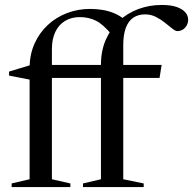

<svg xmlns="http://www.w3.org/2000/svg" viewBox="-20 -755 780 775"><path d="M264 0H27V-14.5L99.5 -31.5V-480Q99.5 -534 119 -578Q138.5 -622 172.5 -653.8Q206.5 -685.5 250.5 -702.2Q294.5 -719 343.5 -719Q370.5 -719 395.2 -714.8Q420 -710.5 441.8 -701.2Q463.5 -692 482.5 -676.5L431 -615Q396 -657.5 366.5 -671.8Q337 -686 302.5 -686Q268 -686 242.5 -670.5Q217 -655 203.2 -626Q189.5 -597 189.5 -557V-31.5L264 -14.5ZM624 -440.5H126L105.5 -432.5L16.5 -450V-466L112 -495L136 -493H632.5ZM477.5 -31.5 560 -14.5V0H315V-14.5L387.5 -31.5V-493.5Q387.5 -550 407 -594.5Q426.5 -639 460.2 -670.5Q494 -702 538.5 -718.5Q583 -735 633 -735Q669 -735 692.5 -727Q716 -719 727.8 -705.5Q739.5 -692 739.5 -675.5Q739.5 -663.5 733.8 -652.8Q728 -642 718.2 -635.8Q708.5 -629.5 696 -629.5Q688 -629.5 675.5 -639.5Q663 -649.5 646.2 -663Q629.5 -676.5 609.2 -686.8Q589 -697 566 -697Q538 -697 518.2 -683.8Q498.5 -670.5 488 -643Q477.5 -615.5 477.5 -571.5Z"/></svg>

Font: Newsreader 60pt
Style: Regular
Weight: 400
Designer: Hugues Gentile
Foundry: Production Type
Version: Version 1.003